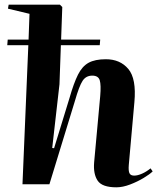

<svg xmlns="http://www.w3.org/2000/svg" viewBox="-20 -787 675 820"><path d="M406 -594H240L234 -427L203 -155L211 -154L277 -369Q295 -432 313 -468Q331 -504 358.5 -519Q386 -534 432 -534Q493 -534 528 -492.5Q563 -451 554 -351L530 -82Q528 -57 533 -47Q538 -37 553 -37Q568 -37 587 -45.5Q606 -54 623 -68L632 -55Q620 -43 593.5 -27Q567 -11 535.5 1Q504 13 477 13Q416 13 397 -15.5Q378 -44 382 -93L408 -377Q412 -424 406 -444Q400 -464 374 -464Q347 -464 332.5 -441.5Q318 -419 300 -356L191 0H76L101 -594H11L13 -618H102L106 -728L14 -750L17 -767H236L246 -757L241 -618H408Z"/></svg>

Font: Literata 72pt
Style: Bold Italic
Weight: 700
Italic angle: -2°
Designer: Latin by Veronika Burian and Jose Scaglione. Greek by Irene Vlachou. Cyrillic by Vera Evstafieva
Foundry: TypeTogether
Version: Version 3.002